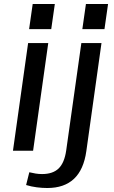

<svg xmlns="http://www.w3.org/2000/svg" viewBox="-20 -756 573 963"><path d="M222 -540 146 0H45L121 -540ZM255 -736 237 -610H126L144 -736ZM217 187Q192 187 164.5 183.5Q137 180 111 172L127 108Q143 112 159 114.5Q175 117 191 117Q245 117 274 89Q303 61 312 -1L388 -540H489L413 2Q400 95 351 141Q302 187 217 187ZM522 -736 504 -610H393L411 -736Z"/></svg>

Font: Pathway Extreme 28pt Medium
Style: Italic
Weight: 500
Italic angle: -8°
Designer: Eduardo Rodriguez Tunni
Foundry: Eduardo Rodriguez Tunni
Version: Version 1.001;gftools[0.9.26]